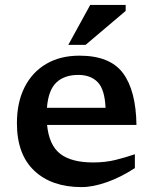

<svg xmlns="http://www.w3.org/2000/svg" viewBox="-20 -752 626 783"><path d="M304 -525Q428.5 -525 481.5 -453.8Q534.5 -382.5 536.5 -242.5H172Q180 -160 225.5 -124.8Q271 -89.5 360 -89.5Q410 -89.5 452 -100Q494 -110.5 530 -123V-66.5Q472.5 -29 415.5 -9Q358.5 11 313 11Q190.5 11 119.8 -55.8Q49 -122.5 49 -249.5Q49 -334 80 -395.8Q111 -457.5 168.2 -491.2Q225.5 -525 304 -525ZM299.5 -446.5Q242.5 -446.5 209.8 -415.5Q177 -384.5 171.5 -312.5H410.5Q407 -388 378.2 -417.2Q349.5 -446.5 299.5 -446.5ZM258.5 -569 348 -732H492.5V-707.5L329 -569Z"/></svg>

Font: Newsreader 6pt Medium
Style: Regular
Weight: 500
Designer: Hugues Gentile
Foundry: Production Type
Version: Version 1.003; ttfautohint (v1.8.3)